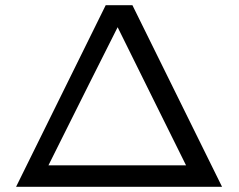

<svg xmlns="http://www.w3.org/2000/svg" viewBox="-20 -721 923 741"><path d="M42 0 388 -701H491L837 0ZM167 -83H698Q669 -142 576.5 -328Q484 -514 434 -616Q344 -438 167 -83Z"/></svg>

Font: Coval
Style: Light
Weight: 300
Foundry: Context Ltd
Version: Version 001.000